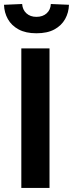

<svg xmlns="http://www.w3.org/2000/svg" viewBox="-41 -920 358 940"><path d="M63.4 0V-683H201.4V0ZM137.3 -757.1Q84.6 -757.1 49.9 -776.1Q15.2 -795 -2.5 -826.7Q-20.2 -858.4 -21.4 -896.6L67.4 -900.4Q69.4 -872.2 88.3 -854.8Q107.3 -837.5 137.3 -837.5Q168.4 -837.5 187.5 -854.8Q206.6 -872.2 207.9 -900.4L296.7 -896.6Q295.5 -858.4 277.8 -826.7Q260.1 -795 225.6 -776.1Q191.1 -757.1 137.3 -757.1Z"/></svg>

Font: Cairo
Style: Regular
Weight: 400
Designer: Mohamed Gaber, Accademia di Belle Arti di Urbino
Foundry: Kief Type Foundry, Accademia di Belle Arti di Urbino
Version: Version 3.120